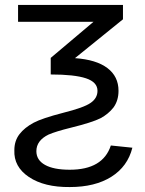

<svg xmlns="http://www.w3.org/2000/svg" viewBox="-20 -548 585 776"><path d="M428 40 515 49Q496 125 430 166.5Q364 208 262 208Q159 209 97 167.5Q35 126 38 59Q38 21 59 -6Q79 -32 116 -52Q150 -70 235 -92Q319 -113 346 -132Q374 -151 374 -181Q374 -216 327.5 -231.5Q281 -247 185 -247V-314L358 -460H53V-528H477V-470L283 -313Q369 -307 414 -273Q459 -239 459 -181Q459 -142 439 -114Q418 -87 386 -70Q352 -53 267 -32Q206 -17 176 -4Q127 20 127 63Q127 99 162 118.5Q197 138 262 138Q396 138 428 40Z"/></svg>

Font: Libra Sans
Style: Regular
Weight: 400
Foundry: Context Ltd
Version: Version 1.002